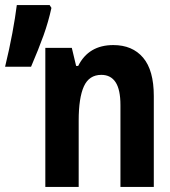

<svg xmlns="http://www.w3.org/2000/svg" viewBox="-118 -734 668 754"><path d="M-98 -472Q-81 -542 -69.5 -604Q-58 -666 -52 -714H77L84 -703Q72 -648 53 -595Q34 -542 4 -472ZM60 0V-546H164L181 -475H189Q230 -557 327 -557Q402 -557 444 -507.5Q486 -458 486 -357V0H355V-321Q355 -382 336 -411Q317 -440 280 -440Q232 -440 211.5 -395Q191 -350 191 -260V0Z"/></svg>

Font: Noto Sans Mono Condensed
Style: Bold
Weight: 700
Width: 3
Designer: Monotype Design Team
Foundry: Monotype Imaging Inc.
Version: Version 2.014